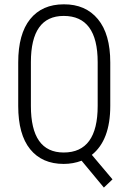

<svg xmlns="http://www.w3.org/2000/svg" viewBox="-20 -741 592 880"><path d="M272 -42Q427.7 -42 427.7 -255.4V-456.1Q427.7 -668 272 -668Q121.6 -668 121.6 -456.1V-255.4Q121.6 -42 272 -42ZM272 10.3Q172.9 10.3 118.2 -57.1Q63.5 -124.5 63.5 -255.4V-454.6Q63.5 -585.4 118.2 -653.3Q172.9 -721.2 272.5 -721.2Q372.1 -721.7 428.7 -653.3Q485.4 -585 485.4 -454.6V-255.4Q485.4 -98.6 400.9 -31.2L495.6 81.1L456.1 118.7L354 -4.4Q314.9 10.3 272 10.3Z"/></svg>

Font: RobotoCondensed-Light
Style: Light
Weight: 300
Designer: Google
Version: Version 1.200311; 2013